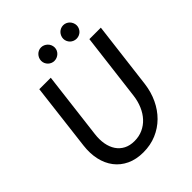

<svg xmlns="http://www.w3.org/2000/svg" viewBox="-246 -1031 1178 1178"><g transform="rotate(-45 343.0 -442.0)"><path d="M66.5 0ZM315 -79Q354.5 -79 387.5 -94Q420.5 -109 445.2 -135.8Q470 -162.5 486 -199.8Q502 -237 507.5 -281.5L561 -717.5H660.5L607 -281.5Q599 -219.5 574 -166.5Q549 -113.5 509.8 -74.5Q470.5 -35.5 418.5 -13.5Q366.5 8.5 304.5 8.5Q243 8.5 196.2 -13.5Q149.5 -35.5 119.8 -74.5Q90 -113.5 78.2 -166.5Q66.5 -219.5 74 -281.5L126.5 -717.5H226L173 -282Q167.5 -237.5 174.2 -200.2Q181 -163 199.2 -136Q217.5 -109 246.5 -94Q275.5 -79 315 -79ZM374.5 -832Q374.5 -820 369.8 -809.5Q365 -799 356.8 -791.2Q348.5 -783.5 337.8 -779Q327 -774.5 315 -774.5Q303.5 -774.5 293 -779Q282.5 -783.5 274.8 -791.2Q267 -799 262.2 -809.5Q257.5 -820 257.5 -832Q257.5 -844 262.2 -855Q267 -866 274.8 -874Q282.5 -882 293 -886.8Q303.5 -891.5 315 -891.5Q327 -891.5 337.8 -886.8Q348.5 -882 356.8 -874Q365 -866 369.8 -855Q374.5 -844 374.5 -832ZM566 -832Q566 -820 561.2 -809.5Q556.5 -799 548.8 -791.2Q541 -783.5 530.2 -779Q519.5 -774.5 507.5 -774.5Q495.5 -774.5 484.8 -779Q474 -783.5 466.2 -791.2Q458.5 -799 453.8 -809.5Q449 -820 449 -832Q449 -844 453.8 -855Q458.5 -866 466.2 -874Q474 -882 484.8 -886.8Q495.5 -891.5 507.5 -891.5Q519.5 -891.5 530.2 -886.8Q541 -882 548.8 -874Q556.5 -866 561.2 -855Q566 -844 566 -832Z"/></g></svg>

Font: Lato Medium
Style: Italic
Weight: 500
Italic angle: -7°
Designer: Lukasz Dziedzic
Foundry: tyPoland Lukasz Dziedzic
Version: Version 2.006; 2014-01-15